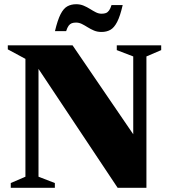

<svg xmlns="http://www.w3.org/2000/svg" viewBox="-20 -890 806 910"><path d="M100.5 -52.5V-611L17 -656V-675H324L659 -184L611.5 -171V-622.5L533.5 -652.5V-675H744V-652.5L674 -622.5V0H537.5L135.5 -604L162.5 -620.5V-52.5L240 -22.5V0H31V-22.5ZM561.5 -866Q549.5 -813.5 535.2 -786Q521 -758.5 503 -748.5Q485 -738.5 461 -738.5Q441.5 -738.5 425.5 -745.2Q409.5 -752 395.2 -761Q381 -770 367.8 -776.5Q354.5 -783 340.5 -783Q328.5 -783 320 -779.8Q311.5 -776.5 305.2 -768Q299 -759.5 293.5 -742.5H240.5Q253 -795 267 -822.5Q281 -850 299.2 -860Q317.5 -870 341 -870Q360.5 -870 376.5 -863.2Q392.5 -856.5 406.8 -847.5Q421 -838.5 434.2 -831.8Q447.5 -825 461.5 -825Q473.5 -825 482 -828.2Q490.5 -831.5 497 -840.5Q503.5 -849.5 508.5 -866Z"/></svg>

Font: Newsreader 24pt ExtraBold
Style: Regular
Weight: 800
Designer: Hugues Gentile
Foundry: Production Type
Version: Version 1.003